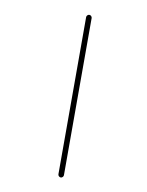

<svg xmlns="http://www.w3.org/2000/svg" viewBox="-84 -833 669 872"><g transform="rotate(10 250.0 -397.0)"><path d="M244.1 -35.2V-759.8Q244.1 -764.6 248 -768.6Q252 -772.5 256.8 -772.5Q261.7 -772.5 265.6 -768.6Q269.5 -764.6 269.5 -759.8V-35.2Q269.5 -30.3 265.6 -26.4Q261.7 -22.5 256.8 -22.5Q252 -22.5 248 -26.4Q244.1 -30.3 244.1 -35.2Z"/></g></svg>

Font: Rounded-X Mgen+ 1m thin
Style: Regular
Weight: 100
Designer: [Source Han Sans]
Ryoko NISHIZUKA  (kana & ideographs); Paul D. Hunt (Latin, Greek & Cyrillic); Wenlong ZHANG  (bopomofo
Version: Version 1.059.20150602